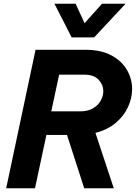

<svg xmlns="http://www.w3.org/2000/svg" viewBox="-20 -1006 732 1026"><path d="M363 -806 271 -986H384L432 -882L525 -986H651L483 -806ZM13 0 170 -740H435Q520 -740 575.5 -710Q631 -680 658.5 -632Q686 -584 686 -530Q686 -481 663.5 -433Q641 -385 597.5 -348.5Q554 -312 490 -296L588 0H430L338 -285H228L167 0ZM430 -607H296L254 -411H409Q449 -411 476.5 -427Q504 -443 518 -468Q532 -493 532 -519Q532 -553 507 -580Q482 -607 430 -607Z"/></svg>

Font: Be Vietnam Pro
Style: Bold Italic
Weight: 700
Italic angle: -12°
Designer: Lam Bao, Tony Le, Vietanh Nguyen
Foundry: Yellow Type Foundry
Version: Version 1.002; ttfautohint (v1.8.3)